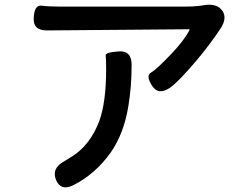

<svg xmlns="http://www.w3.org/2000/svg" viewBox="-20 -756 1040 814"><path d="M293 28Q239 56 218 8Q198 -40 247 -69Q264 -79 289 -95Q363 -143 401 -243Q430 -323 430 -463Q430 -508 428 -521Q426 -534 482 -538Q538 -543 538 -481Q538 -387 524 -305Q505 -189 449 -109Q385 -19 293 28ZM702 -385Q652 -350 625 -392Q597 -435 620 -448Q643 -461 705 -526Q761 -585 783 -628Q785 -632 780 -632L181 -627Q119 -626 123 -681Q126 -736 156 -732Q186 -728 237 -728H768Q796 -728 824 -731L851 -735Q902 -741 923 -710Q944 -679 915 -635Q870 -567 811 -497Q737 -410 702 -385Z"/></svg>

Font: Resource Han Rounded TW Medium
Style: Regular
Weight: 500
Designer: Cyano Hao (round all glyphs); Ryoko NISHIZUKA 西塚涼子 (kana, bopomofo & ideographs); Paul D. Hunt (Latin, Greek & Cyrillic)
Foundry: Cyano Hao
Version: 0.990